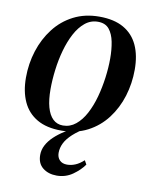

<svg xmlns="http://www.w3.org/2000/svg" viewBox="-82 -578 680 853"><g transform="rotate(10 257.5 -152.0)"><path d="M297.5 -516.5Q364 -516.5 407.2 -491.8Q450.5 -467 471.5 -421.2Q492.5 -375.5 492.5 -311.5Q492.5 -249.5 474.8 -191.8Q457 -134 422 -88Q387 -42 335.5 -15.2Q284 11.5 217.5 11.5Q151 11.5 107.8 -13.8Q64.5 -39 43.5 -85Q22.5 -131 22.5 -193.5Q22.5 -256.5 41 -314.5Q59.5 -372.5 94.8 -418.2Q130 -464 181.2 -490.2Q232.5 -516.5 297.5 -516.5ZM295 -493Q262.5 -493 237 -472.2Q211.5 -451.5 193 -416.5Q174.5 -381.5 162.5 -338.5Q150.5 -295.5 144.8 -249.5Q139 -203.5 139 -161.5Q139 -114 148.2 -80.5Q157.5 -47 175.8 -29.5Q194 -12 221 -12Q253 -12 278.5 -32.8Q304 -53.5 322.5 -88.5Q341 -123.5 352.8 -166.5Q364.5 -209.5 370.5 -254.8Q376.5 -300 376.5 -341.5Q376.5 -382 369.8 -416.2Q363 -450.5 345.8 -471.8Q328.5 -493 295 -493ZM232 212Q194.5 212 169.5 192.2Q144.5 172.5 144.5 134Q144.5 111 155.5 90Q166.5 69 186.2 50.2Q206 31.5 232 15Q258 -1.5 286.5 -15.5L303.5 -29L332 -21.5Q292.5 1.5 268.5 23.5Q244.5 45.5 234 67Q223.5 88.5 223.5 110.5Q223.5 131 235.5 143.5Q247.5 156 269 156Q288 156 306.5 148.2Q325 140.5 344 123L354 141Q335.5 167.5 303.8 189.8Q272 212 232 212Z"/></g></svg>

Font: Merriweather 144pt Medium
Style: Italic
Weight: 500
Italic angle: -7.8°
Version: Version 2.101